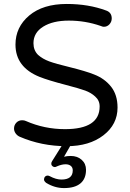

<svg xmlns="http://www.w3.org/2000/svg" viewBox="-20 -728 656 969"><path d="M328.1 -390.1Q414.1 -368.7 455.1 -352.1Q508.3 -331.5 540.8 -290.3Q573.2 -249 573.2 -185.1Q573.2 -100.1 502 -45.2Q430.7 9.8 316.9 9.8Q189.5 9.8 79.1 -38.1Q66.9 -43.5 58.8 -54.9Q50.8 -66.4 50.8 -79.1Q50.8 -96.7 62.5 -108.9Q74.2 -121.1 91.8 -121.1Q103 -121.1 110.8 -117.2Q204.1 -76.2 308.1 -76.2Q482.9 -76.2 482.9 -190.9Q482.9 -221.2 460 -241.2Q439.9 -259.8 410.2 -270.8Q380.4 -281.7 311 -299.8Q223.1 -322.8 180.2 -339.8Q58.1 -388.7 58.1 -502.9Q58.1 -591.3 127.4 -649.7Q196.8 -708 316.9 -708Q426.8 -708 516.1 -674.8Q543.9 -665 543.9 -634.8Q543.9 -618.2 532.5 -605.5Q521 -592.8 503.9 -592.8Q498 -592.8 487.8 -597.2Q410.6 -624 327.1 -624Q247.1 -624 198 -593.5Q148.9 -563 148.9 -509.8Q148.9 -474.1 171.9 -451.2Q194.8 -430.7 228.5 -418.2Q262.2 -405.8 328.1 -390.1ZM414.1 128.9Q414.1 174.3 385.7 197.8Q357.4 221.2 303.2 221.2Q255.9 221.2 212.9 194.8Q202.1 186 202.1 178.2Q202.1 169.4 207.3 163.8Q212.4 158.2 221.2 158.2Q225.1 158.2 231 161.1Q262.7 178.2 290 178.2Q347.2 178.2 347.2 131.8Q347.2 117.2 337.2 109.1Q327.1 101.1 311 101.1Q291 101.1 267.1 111.8Q260.3 115.2 256.8 115.2Q250 115.2 244.4 110.4Q238.8 105.5 238.8 99.1Q238.8 90.8 243.2 85L307.1 -17.1H349.1L303.2 63Q318.4 59.1 336.9 59.1Q370.6 59.1 392.3 78.6Q414.1 98.1 414.1 128.9Z"/></svg>

Font: Aka-Acid-Varela
Style: Regular
Weight: 400
Designer: Joe Prince, Avraham Cornfeld, Cyberella
Foundry: Joe Prince, Avraham Cornfeld, Cyberella
Version: Version 2.000; ttfautohint (v1.5.33-1714) -l 8 -r 50 -G 200 